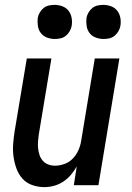

<svg xmlns="http://www.w3.org/2000/svg" viewBox="-20 -760 540 788"><path d="M163 8Q136 8 112 -0.5Q88 -9 72 -27Q56 -45 47.5 -68.5Q39 -92 35.5 -117.5Q32 -143 34 -169Q36 -195 40 -221L90 -520H191L139 -207Q137 -193 136 -178.5Q135 -164 136.5 -150Q138 -136 142.5 -123Q147 -110 156 -100Q165 -90 178 -85Q191 -80 206 -80Q225 -80 244.5 -87Q264 -94 278.5 -109Q293 -124 301.5 -143Q310 -162 313 -181L369 -520H470L384 0H283L295 -77Q285 -59 271 -42.5Q257 -26 239.5 -14.5Q222 -3 202 2.5Q182 8 163 8ZM405 -600Q388 -600 372.5 -606Q357 -612 347.5 -624.5Q338 -637 335.5 -653.5Q333 -670 335 -687Q337 -698 343.5 -709Q350 -720 359.5 -727.5Q369 -735 381 -737.5Q393 -740 404 -740Q421 -740 436.5 -734Q452 -728 461.5 -715.5Q471 -703 474 -686.5Q477 -670 474 -653Q472 -642 465.5 -631Q459 -620 449.5 -612.5Q440 -605 428 -602.5Q416 -600 405 -600ZM205 -600Q188 -600 172.5 -606Q157 -612 147.5 -624.5Q138 -637 135.5 -653.5Q133 -670 135 -687Q137 -698 143.5 -709Q150 -720 159.5 -727.5Q169 -735 181 -737.5Q193 -740 204 -740Q221 -740 236.5 -734Q252 -728 261.5 -715.5Q271 -703 274 -686.5Q277 -670 274 -653Q272 -642 265.5 -631Q259 -620 249.5 -612.5Q240 -605 228 -602.5Q216 -600 205 -600Z"/></svg>

Font: Iosevka Semibold Oblique
Style: Regular
Weight: 600
Italic angle: -9°
Monospace: yes
Designer: Belleve Invis
Foundry: Belleve Invis
Version: Version 32.5.0; ttfautohint (v1.8.4)